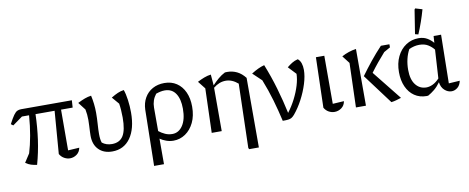

<svg xmlns="http://www.w3.org/2000/svg" viewBox="-75 -1099 4018 1644"><g transform="rotate(-10 1933.5 -277.0)"><path d="M166 10Q140 7 114.5 -1Q89 -9 68 -25L116 -99Q136 -165 150.5 -246Q165 -327 172 -420H110L24 -358L5 -372Q31 -422 48 -445.5Q65 -469 80 -476Q95 -483 113 -483H555L551 -420H450L449 -66L547 -72Q540 -35 513 -15.5Q486 4 454 4Q429 4 404.5 -9.5Q380 -23 365 -49L394 -420H228Q225 -308 210 -200.5Q195 -93 166 10Z M821 9Q747 9 703.5 -35Q660 -79 660 -156Q660 -170 661 -193.5Q662 -217 663.5 -244Q665 -271 665 -293Q665 -340 656 -385L605 -451Q641 -469 668 -479Q695 -489 724 -493Q732 -458 736.5 -419Q741 -380 741 -342Q741 -293 737.5 -244.5Q734 -196 734 -158Q734 -110 744 -82Q779 -54 829 -54Q896 -54 927 -103Q958 -152 958 -262Q958 -294 955.5 -327.5Q953 -361 949 -384L896 -446Q929 -466 954.5 -477Q980 -488 1008 -492Q1021 -457 1028.5 -402Q1036 -347 1036 -293Q1036 -151 979 -71Q922 9 821 9Z M1151 193 1160 -295Q1162 -353 1187.5 -397.5Q1213 -442 1257.5 -466.5Q1302 -491 1360 -491Q1421 -491 1466 -461Q1511 -431 1535.5 -377Q1560 -323 1560 -251Q1560 -171 1532 -113Q1504 -55 1457 -23Q1410 9 1353 9Q1320 9 1290 -2Q1260 -13 1237 -29V193ZM1237 -299V-95Q1262 -75 1291 -62Q1320 -49 1353 -49Q1409 -49 1444 -101.5Q1479 -154 1479 -247Q1479 -332 1446.5 -380Q1414 -428 1352 -428Q1318 -428 1276 -413Q1237 -363 1237 -299Z M1686 0 1698 -385 1646 -451Q1675 -466 1704.5 -477.5Q1734 -489 1765 -493L1773 -398Q1798 -425 1826.5 -449.5Q1855 -474 1887 -490Q1896 -491 1906 -491Q1952 -491 1991 -472Q2030 -453 2062 -412V193H1978L1972 182L1987 -375Q1936 -419 1881 -419Q1824 -419 1773 -377V0Z M2303 4Q2282 -89 2255 -182Q2228 -275 2191 -368L2115 -440Q2147 -460 2174.5 -473Q2202 -486 2229 -493Q2272 -386 2304.5 -274.5Q2337 -163 2360 -55Q2398 -105 2426.5 -161Q2455 -217 2471.5 -271.5Q2488 -326 2489 -372L2425 -440Q2447 -458 2469.5 -472Q2492 -486 2521 -493Q2540 -478 2548.5 -452.5Q2557 -427 2557 -395Q2557 -341 2536.5 -275Q2516 -209 2482 -144.5Q2448 -80 2406 -30Q2392 -14 2380 -7Q2368 0 2351 2Q2334 4 2303 4Z M2665 -46 2677 -483H2750V-65L2848 -71Q2842 -34 2814.5 -14Q2787 6 2754 6Q2728 6 2704 -7Q2680 -20 2665 -46Z M2940 0 2952 -385 2901 -451Q2930 -467 2962.5 -478Q2995 -489 3027 -493V0ZM3247 8 3053 -252Q3095 -310 3142.5 -369Q3190 -428 3242 -483H3316V-456L3261 -425Q3227 -387 3195 -348Q3163 -309 3132 -267L3334 -14Q3312 -7 3291 -1Q3270 5 3247 8Z M3567 8Q3561 9 3554 9Q3493 9 3448.5 -21.5Q3404 -52 3379.5 -106.5Q3355 -161 3355 -233Q3355 -310 3383 -368Q3411 -426 3460 -458.5Q3509 -491 3571 -491Q3613 -491 3644.5 -472.5Q3676 -454 3697 -428L3701 -487H3766L3759 -65L3855 -71Q3847 -32 3823 -13Q3799 6 3772 6Q3739 6 3711 -19Q3683 -44 3677 -89Q3652 -54 3624 -31Q3596 -8 3567 8ZM3436 -239Q3436 -155 3471.5 -109.5Q3507 -64 3565 -64Q3591 -64 3620 -77.5Q3649 -91 3678 -122L3693 -370Q3674 -395 3643 -414.5Q3612 -434 3566 -434Q3522 -434 3477 -413Q3457 -377 3446.5 -332.5Q3436 -288 3436 -239ZM3575 -523 3547 -530 3580 -739 3587 -747 3647 -729Q3617 -622 3575 -523Z"/></g></svg>

Font: Piazzolla
Style: Regular
Weight: 400
Designer: Juan Pablo del Peral
Foundry: Huerta Tipografica
Version: Version 1.330